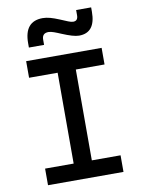

<svg xmlns="http://www.w3.org/2000/svg" viewBox="-99 -990 784 1057"><g transform="rotate(-10 293.0 -461.5)"><path d="M82 0H503.9V-92.8H343.3V-600.6H503.9V-693.4H82V-600.6H241.7V-92.8H82ZM109.9 -764.6H194.8V-793.9C194.8 -818.4 207 -830.1 231 -830.1C247.6 -830.1 272 -819.8 299.8 -808.1C341.8 -790.5 372.1 -781.2 394 -781.2C455.1 -781.2 485.8 -820.3 485.8 -898.4V-922.9H401.9V-893.6C401.9 -872.6 393.1 -862.3 375.5 -862.3C359.4 -862.3 342.3 -871.6 304.2 -887.2C266.6 -902.8 238.8 -911.1 212.4 -911.1C144 -911.1 109.9 -870.6 109.9 -789.1Z"/></g></svg>

Font: CaskaydiaCove Nerd Font
Style: Regular
Weight: 400
Designer: Aaron Bell
Foundry: Saja Typeworks
Version: Version 2111.1;Nerd Fonts 2.3.3